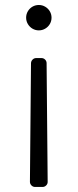

<svg xmlns="http://www.w3.org/2000/svg" viewBox="-20 -568 313 773"><path d="M100.5 163.7 104.8 -313.6Q105.1 -322.1 111.2 -328.1Q117.2 -334.2 125.7 -334.2H147Q155.5 -334.2 161.6 -328.1Q167.6 -322.1 167.6 -313.6L171.9 163.7Q172.2 172.2 166 178.4Q159.8 184.7 151.3 184.7H121.4Q112.6 184.7 106.5 178.4Q100.5 172.2 100.5 163.7ZM136.4 -547.9Q150.2 -547.9 161.9 -541Q173.7 -534.1 180.6 -522.4Q187.5 -510.7 187.5 -496.8Q187.5 -483 180.6 -471.2Q173.7 -459.5 161.9 -452.6Q150.2 -445.7 136.4 -445.7Q122.5 -445.7 110.8 -452.6Q99.1 -459.5 92.2 -471.2Q85.2 -483 85.2 -496.8Q85.2 -511 92.2 -522.7Q99.1 -534.4 110.8 -541.2Q122.5 -547.9 136.4 -547.9Z"/></svg>

Font: DeltaSans Light
Style: Regular
Weight: 300
Designer: Rasmus Andersson
Foundry: rsms
Version: Version 3.012